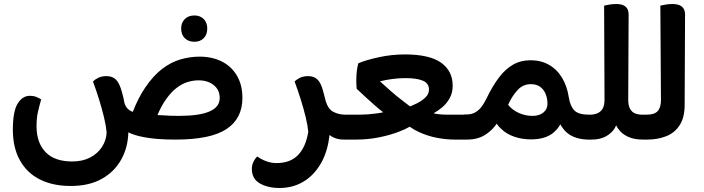

<svg xmlns="http://www.w3.org/2000/svg" viewBox="-20 -695 3504 956"><path d="M511 -35Q508 -69 498 -110.5Q488 -152 474 -197.5Q460 -243 443 -289Q452 -299 469 -307.5Q486 -316 510 -316Q540 -316 557.5 -298.5Q575 -281 587 -237Q595 -209 600 -181Q607 -158 625 -146Q631 -142 641 -138Q669 -209 703 -259Q743 -318 787.5 -352Q832 -386 879.5 -399.5Q927 -413 974 -413Q1035 -413 1083 -389.5Q1131 -366 1159 -319.5Q1187 -273 1187 -207Q1187 -105 1108 -52.5Q1029 0 854 0Q757 0 697 -12Q648 -21 619 -36Q619 -36 619 -35Q617 40 583 100.5Q549 161 486 196Q423 231 332 231Q244 231 179.5 199Q115 167 79.5 104Q44 41 44 -49Q44 -141 68 -179.5Q92 -218 129 -218Q146 -218 160.5 -212.5Q175 -207 185 -200Q175 -165 168.5 -136Q162 -107 162 -66Q162 16 207 62.5Q252 109 339 109Q391 109 428.5 89.5Q466 70 487.5 37Q509 4 511 -35ZM871 -118Q972 -118 1023 -140Q1074 -162 1074 -207Q1074 -247 1044.5 -271Q1015 -295 968 -295Q943 -295 915.5 -287Q888 -279 859.5 -257.5Q831 -236 805 -198Q783 -167 764 -122Q776 -121 789 -121Q825 -118 871 -118ZM948 -487Q918 -487 900 -505Q882 -523 882 -553Q882 -582 900 -600Q918 -618 948 -618Q977 -618 994.5 -600Q1012 -582 1012 -553Q1012 -523 994.5 -505Q977 -487 948 -487Z M1515 -39Q1512 -71 1502 -112Q1492 -153 1478 -198Q1464 -243 1447 -289Q1456 -299 1473 -307.5Q1490 -316 1514 -316Q1544 -316 1561.5 -298.5Q1579 -281 1590 -237Q1596 -214 1602 -191Q1615 -150 1640 -138Q1667 -124 1701 -124H1708Q1714 -113 1718 -97.5Q1722 -82 1722 -62Q1722 -42 1718 -26Q1714 -10 1708 0H1692Q1649 0 1621 -23Q1612 55 1582 111Q1548 174 1494 207.5Q1440 241 1372 241Q1313 241 1273.5 218Q1234 195 1234 146Q1234 127 1242 110.5Q1250 94 1261 84Q1281 99 1306.5 108Q1332 117 1356 117Q1426 117 1464.5 76.5Q1503 36 1515 -39Z M1692 0V-124H1770Q1810 -124 1853 -130Q1871 -132 1888 -136Q1863 -155 1841 -175Q1800 -211 1756 -253Q1755 -264 1754.5 -274Q1754 -284 1754 -291Q1754 -319 1756.5 -340Q1759 -361 1764 -380Q1805 -397 1868 -410.5Q1931 -424 1996 -424Q2118 -424 2176 -383Q2234 -342 2234 -268Q2234 -233 2219 -206Q2204 -179 2180 -159Q2160 -143 2139 -131Q2141 -130 2143 -130Q2156 -127 2172.5 -125.5Q2189 -124 2215 -124H2306Q2313 -113 2317 -97.5Q2321 -82 2321 -62Q2321 -42 2317 -26Q2313 -10 2306 0H2245Q2201 0 2154.5 -9Q2108 -18 2065 -38Q2041 -49 2020 -64Q1996 -50 1963 -38Q1918 -21 1864 -10.5Q1810 0 1754 0ZM1872 -290Q1895 -269 1926 -241.5Q1957 -214 1992 -188Q2007 -176 2022 -165Q2041 -173 2057 -181Q2084 -195 2100 -211.5Q2116 -228 2116 -249Q2116 -280 2086 -293Q2056 -306 1999 -306Q1965 -306 1932 -301.5Q1899 -297 1872 -290Z M2290 0V-125H2303Q2330 -125 2349 -137Q2368 -149 2381 -168Q2394 -187 2403 -206Q2432 -266 2464 -308.5Q2496 -351 2534.5 -373Q2573 -395 2622 -395Q2674 -395 2714 -372Q2754 -349 2779 -307Q2804 -265 2812 -211Q2819 -167 2839.5 -145.5Q2860 -124 2913 -124H2916Q2923 -113 2927 -97.5Q2931 -82 2931 -62Q2931 -42 2927 -26Q2923 -10 2916 0H2911Q2867 0 2833.5 -15Q2800 -30 2780 -60Q2774 -68 2770 -76Q2757 -52 2734 -33Q2694 -1 2624 -1Q2580 -1 2541.5 -14Q2503 -27 2477 -52Q2463 -64 2453 -79Q2433 -49 2401 -27Q2362 0 2305 0ZM2632 -118Q2665 -118 2685.5 -134.5Q2706 -151 2706 -179Q2706 -203 2697.5 -225.5Q2689 -248 2670.5 -262Q2652 -276 2623 -276Q2584 -276 2556.5 -246Q2529 -216 2510 -173Q2531 -147 2563.5 -132.5Q2596 -118 2632 -118Z M2900 0V-124H2917Q2937 -124 2953.5 -130.5Q2970 -137 2980 -153Q2990 -169 2990 -199L2988 -667Q2997 -669 3013.5 -672Q3030 -675 3049 -675Q3110 -675 3110 -623L3108 -198Q3108 -169 3117.5 -152.5Q3127 -136 3143 -130Q3159 -124 3177 -124H3196Q3203 -113 3207 -97.5Q3211 -82 3211 -62Q3211 -42 3207 -26Q3203 -10 3196 0H3180Q3137 0 3106 -14.5Q3075 -29 3058 -54Q3052 -62 3048 -71Q3045 -64 3041 -57Q3025 -31 2996 -15.5Q2967 0 2926 0Z M3180 0V-124H3200Q3238 -124 3254.5 -141.5Q3271 -159 3271 -197L3268 -667Q3277 -669 3293.5 -672Q3310 -675 3328 -675Q3391 -675 3391 -623L3389 -173Q3389 -110 3364 -71.5Q3339 -33 3296.5 -16.5Q3254 0 3203 0Z"/></svg>

Font: Baloo Bhaijaan 2 SemiBold
Style: Regular
Weight: 600
Designer: Sanskriti Dholi, Noopur Datye and Ek Type
Foundry: Ek Type
Version: Version 1.700